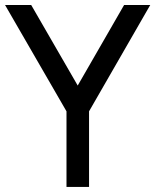

<svg xmlns="http://www.w3.org/2000/svg" viewBox="-20 -740 615 760"><path d="M332.5 0H243.2V-299.3L0 -720.2H103.5L287.6 -401.4L471.2 -720.2H574.7L332.5 -299.3Z"/></svg>

Font: Vela Sans Med
Style: Regular
Weight: 500
Designer: Principal design: Mikhail Sharanda - project Manrope.
Design modification: Ravid Balaliev
Foundry: Mikhail Sharanda
Version: Version 1.001